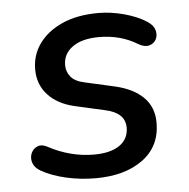

<svg xmlns="http://www.w3.org/2000/svg" viewBox="-43 -539 582 591"><g transform="rotate(-5 248.0 -244.0)"><path d="M230 9Q183 9 139 -1Q95 -11 63 -29Q44 -40 39 -55.5Q34 -71 40 -85Q46 -99 60 -104.5Q74 -110 93 -99Q125 -82 160 -73Q195 -64 231 -64Q282 -64 310 -83.5Q338 -103 338 -138Q338 -184 277 -197L184 -218Q132 -230 102.5 -262Q73 -294 73 -341Q73 -385 98 -420Q123 -455 169.5 -476Q216 -497 282 -497Q320 -497 361 -486Q402 -475 431 -456Q449 -444 453 -428.5Q457 -413 450.5 -400.5Q444 -388 429.5 -384Q415 -380 396 -391Q344 -423 277 -423Q225 -423 195.5 -402Q166 -381 166 -346Q166 -325 179 -309.5Q192 -294 221 -288L314 -267Q370 -254 400.5 -223.5Q431 -193 431 -145Q431 -72 375.5 -31.5Q320 9 230 9Z"/></g></svg>

Font: Nunito SemiBold
Style: Italic
Weight: 600
Italic angle: -9°
Designer: Vernon Adams
Foundry: Vernon Adams
Version: Version 3.601; ttfautohint (v1.8.2.53-6de2)